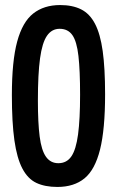

<svg xmlns="http://www.w3.org/2000/svg" viewBox="-20 -730 463 760"><path d="M207 10Q158 10 124 -6Q90 -22 68.5 -63Q47 -104 37 -174.5Q27 -245 27 -354Q27 -488 48 -565.5Q69 -643 111.5 -676.5Q154 -710 218 -710Q267 -710 301 -693Q335 -676 356 -636Q377 -596 386.5 -528Q396 -460 396 -357Q396 -218 376 -138Q356 -58 314.5 -24Q273 10 207 10ZM211 -84Q244 -84 262.5 -111Q281 -138 289 -198Q297 -258 297 -355Q297 -451 290.5 -508.5Q284 -566 266.5 -591Q249 -616 216 -616Q185 -616 166 -588.5Q147 -561 138.5 -499Q130 -437 130 -332Q130 -244 137 -189.5Q144 -135 162 -109.5Q180 -84 211 -84Z"/></svg>

Font: Yanone Kaffeesatz Medium
Style: Regular
Weight: 500
Designer: Yanone (Cyrillic: Daniel Pouzeot, Huerta Tipografica, and Cyreal)
Foundry: Yanone
Version: Version 2.003